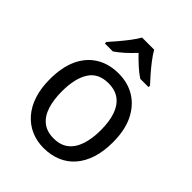

<svg xmlns="http://www.w3.org/2000/svg" viewBox="-219 -882 1008 1008"><g transform="rotate(45 285.0 -378.0)"><path d="M520 -269Q520 -202 503.5 -150.5Q487 -99 456 -63Q425 -27 381 -8.5Q337 10 283 10Q233 10 190.5 -8.5Q148 -27 116.5 -63Q85 -99 68 -150.5Q51 -202 51 -269Q51 -358 79.5 -419.5Q108 -481 161 -513.5Q214 -546 286 -546Q355 -546 407.5 -513.5Q460 -481 490 -419.5Q520 -358 520 -269ZM141 -269Q141 -206 156 -159.5Q171 -113 203 -88Q235 -63 285 -63Q335 -63 367 -88Q399 -113 414.5 -159.5Q430 -206 430 -269Q430 -333 414.5 -378Q399 -423 367 -447.5Q335 -472 284 -472Q209 -472 175 -418Q141 -364 141 -269ZM329 -766Q341 -744 362 -716.5Q383 -689 406 -662.5Q429 -636 447 -617V-606H386Q361 -622 335 -645.5Q309 -669 283 -696Q258 -669 232.5 -646Q207 -623 182 -606H123V-617Q141 -637 163 -663Q185 -689 206 -716.5Q227 -744 239 -766Z"/></g></svg>

Font: Noto Sans Display
Style: Regular
Weight: 400
Designer: Monotype Design Team
Foundry: Monotype Imaging Inc.
Version: Version 2.003